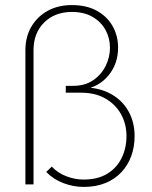

<svg xmlns="http://www.w3.org/2000/svg" viewBox="-20 -726 598 756"><path d="M309 10Q269 10 229.5 -5Q190 -20 162 -49L184 -70Q207 -45 241 -32Q275 -19 309 -19Q365 -19 402.5 -42Q440 -65 459 -104Q478 -143 478 -190Q478 -238 456.5 -276.5Q435 -315 395 -338Q355 -361 300 -361H239V-388H268Q314 -388 346 -409.5Q378 -431 395.5 -465.5Q413 -500 413 -538Q413 -576 395.5 -608Q378 -640 344.5 -659.5Q311 -679 263 -679Q196 -679 154 -637.5Q112 -596 112 -528V0H80V-528Q80 -581 103.5 -621Q127 -661 168 -683.5Q209 -706 263 -706Q321 -706 361.5 -683.5Q402 -661 423.5 -623Q445 -585 445 -538Q445 -476 408 -430Q371 -384 307 -373L306 -382Q368 -382 414 -357.5Q460 -333 485 -289.5Q510 -246 510 -190Q510 -148 497 -112Q484 -76 458.5 -48.5Q433 -21 395.5 -5.5Q358 10 309 10Z"/></svg>

Font: Marine Company Thin
Style: Regular
Weight: 100
Designer: Rodrigo Fuenzalida
Foundry: fragTYPE
Version: Version 1.000